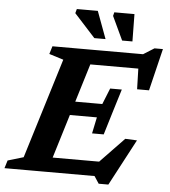

<svg xmlns="http://www.w3.org/2000/svg" viewBox="-86 -972 944 1067"><g transform="rotate(5 386.0 -438.0)"><path d="M248.5 -629 168.5 -654 182 -698H425.5L212 0H-24.5L-11 -44L76.5 -70ZM667 -659.5 690 -616H320L345 -698H687.5L748 -736H795L738 -501H671.5ZM504.5 40.5 478 0H132L157.5 -82H531.5L455.5 -39.5L630 -221L695.5 -218L558.5 40.5ZM508.5 -235H443.5L462.5 -326H231.5L255 -402.5H486L522 -492H587L547.5 -363.5ZM472.5 -763.5H410L292.5 -892.5L299 -916H416ZM622.5 -763.5H565L503 -895.5L508 -916H620.5Z"/></g></svg>

Font: Newsreader 9pt SemiBold
Style: Italic
Weight: 600
Italic angle: -17°
Designer: Hugues Gentile
Foundry: Production Type
Version: Version 1.003